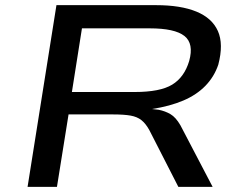

<svg xmlns="http://www.w3.org/2000/svg" viewBox="-20 -725 932 745"><path d="M87 0 199 -705H586Q681 -705 742 -680Q803 -655 825.5 -604.5Q848 -554 827 -474Q811 -427 777 -392Q743 -357 691.5 -335Q640 -313 570 -302L578 -301L596 -299Q621 -294 641.5 -282Q662 -270 680 -239L805 0H672L559 -221Q545 -246 528.5 -259Q512 -272 486.5 -276.5Q461 -281 418 -281H246L201 0ZM259 -368H503Q601 -368 648 -396.5Q695 -425 714 -488Q733 -556 695.5 -585.5Q658 -615 561 -615H298Z"/></svg>

Font: Nunito Sans 7pt Expanded Medium
Style: Italic
Weight: 500
Width: 7
Italic angle: -9°
Designer: Vernon Adams
Foundry: Vernon Adams
Version: Version 3.101;gftools[0.9.27]